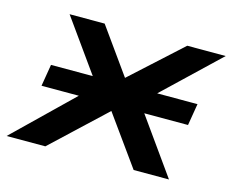

<svg xmlns="http://www.w3.org/2000/svg" viewBox="-93 -606 864 714"><g transform="rotate(15 339.0 -249.0)"><path d="M-16 0 284 -291 290 -222 93 -498H228L358 -316H346L546 -498H694L405 -223L406 -285L609 0H473L333 -195L342 -196L133 0ZM61 -214 75 -298H639L625 -214Z"/></g></svg>

Font: Nunito Sans 7pt Expanded SemiBold
Style: Italic
Weight: 600
Width: 7
Italic angle: -9°
Designer: Vernon Adams
Foundry: Vernon Adams
Version: Version 3.101;gftools[0.9.27]